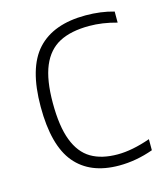

<svg xmlns="http://www.w3.org/2000/svg" viewBox="-90 -617 597 696"><g transform="rotate(-15 209.0 -269.0)"><path d="M52.5 -270Q52.5 -416 113.2 -482.2Q174 -548.5 295 -548.5Q352.5 -548.5 401 -534.5V-493Q347.5 -508 297.5 -508Q229 -508 185.5 -485Q142 -462 120.2 -410.2Q98.5 -358.5 98.5 -272Q98.5 -184.5 118.8 -131.5Q139 -78.5 178.5 -55Q218 -31.5 278 -31.5Q332.5 -31.5 401 -55.5V-14Q337 9 273 9Q164.5 9 108.5 -58Q52.5 -125 52.5 -270Z"/></g></svg>

Font: Encode Sans ExtraLight
Style: Regular
Weight: 275
Designer: Multiple Designers
Foundry: Impallari Type
Version: Version 2.000